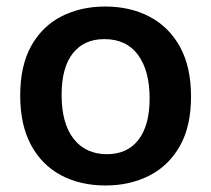

<svg xmlns="http://www.w3.org/2000/svg" viewBox="-20 -556 648 589"><path d="M304 13Q226 13 167 -18.5Q108 -50 75 -111.5Q42 -173 42 -263Q42 -355 76 -415.5Q110 -476 169 -506Q228 -536 303 -536Q379 -536 438.5 -505Q498 -474 532 -412.5Q566 -351 566 -260Q566 -168 531.5 -107.5Q497 -47 437.5 -17Q378 13 304 13ZM308 -83Q371 -83 405 -127.5Q439 -172 439 -254Q439 -339 403.5 -387.5Q368 -436 300 -436Q238 -436 203.5 -392.5Q169 -349 169 -265Q169 -177 206 -130Q243 -83 308 -83Z"/></svg>

Font: Bricolage Grotesque 12pt SemiBold
Style: Regular
Weight: 600
Designer: Mathieu Triay
Foundry: Atelier Triay
Version: Version 1.001; ttfautohint (v1.8.4.7-5d5b);gftools[0.9.33.de